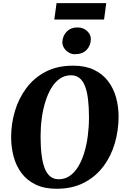

<svg xmlns="http://www.w3.org/2000/svg" viewBox="-20 -1160 778 1190"><path d="M330 10Q255 10 201.5 -15.8Q148 -41.5 114.2 -86Q80.5 -130.5 64.8 -188.2Q49 -246 49 -310Q49 -392 72.2 -470.8Q95.5 -549.5 142.8 -613.2Q190 -677 262.2 -715Q334.5 -753 433.5 -753Q508.5 -753 562 -727.5Q615.5 -702 649.5 -657.5Q683.5 -613 699.2 -556.2Q715 -499.5 715 -437Q715 -353.5 692 -273.5Q669 -193.5 621.5 -129.8Q574 -66 501.5 -28Q429 10 330 10ZM343.5 -49Q382 -49 412.2 -69.8Q442.5 -90.5 465 -127.8Q487.5 -165 502.2 -213.5Q517 -262 524.2 -318Q531.5 -374 531.5 -432Q531.5 -496.5 525.5 -545.2Q519.5 -594 506.5 -627Q493.5 -660 472 -676.8Q450.5 -693.5 419.5 -693.5Q381.5 -693.5 351 -672.5Q320.5 -651.5 298.2 -614.5Q276 -577.5 261 -529.2Q246 -481 238.8 -426.2Q231.5 -371.5 231.5 -315Q231.5 -249.5 237.8 -199.8Q244 -150 257.2 -116.5Q270.5 -83 292 -66Q313.5 -49 343.5 -49ZM443.5 -824Q423.5 -824 405.2 -835Q387 -846 376.2 -863.8Q365.5 -881.5 366.5 -900.5Q368.5 -938.5 393.8 -964.2Q419 -990 460 -990Q496.5 -990 520.2 -967.5Q544 -945 543 -916.5Q542.5 -878.5 517.2 -851.2Q492 -824 443.5 -824ZM330.5 -1140.5H638.5L625 -1039H316.5Z"/></svg>

Font: Merriweather 24pt Black
Style: Italic
Weight: 900
Italic angle: -7.8°
Designer: Eben Sorkin
Foundry: Eben Sorkin
Version: Version 2.101